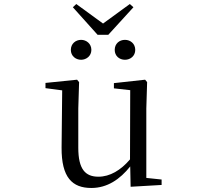

<svg xmlns="http://www.w3.org/2000/svg" viewBox="-20 -919 1040 954"><path d="M383 -622C409 -622 434 -641 434 -671C434 -702 409 -721 383 -721C356 -721 332 -702 332 -671C332 -641 356 -622 383 -622ZM601 -622C628 -622 652 -641 652 -671C652 -702 628 -721 601 -721C573 -721 550 -702 550 -671C550 -641 573 -622 601 -622ZM359 -899 342 -883 465 -746H518L643 -883L625 -899L492 -802ZM629 9 783 0V-27L707 -35V-380L711 -511L701 -523L546 -506V-480L627 -471L626 -127C580 -73 526 -41 469 -41C404 -41 369 -78 369 -185V-380L373 -511L363 -523L206 -507V-481L289 -470L286 -186C285 -37 339 15 434 15C513 15 576 -28 627 -92Z"/></svg>

Font: Harano Aji Mincho TW
Style: Regular
Weight: 400
Foundry: Masamichi Hosoda
Version: HaranoAjiMinchoTW-Regular version 20230610;ttx 4.39.4